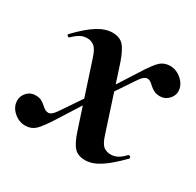

<svg xmlns="http://www.w3.org/2000/svg" viewBox="-108 -505 640 627"><g transform="rotate(30 211.5 -192.0)"><path d="M211 -60 135 -292Q126 -320 114.5 -329Q103 -338 88 -338Q74 -338 62 -331.5Q50 -325 36 -311Q35 -310 33 -310Q30 -310 27.5 -313.5Q25 -317 28 -319Q65 -358 94.5 -376.5Q124 -395 151 -395Q177 -395 191.5 -380Q206 -365 220 -325L296 -92Q305 -64 316 -55.5Q327 -47 343 -47Q357 -47 369 -53.5Q381 -60 394 -74Q395 -75 397 -75Q401 -75 403 -71.5Q405 -68 402 -65Q364 -26 335 -7.5Q306 11 280 11Q253 11 238.5 -4.5Q224 -20 211 -60ZM-9 -48Q-9 -65 3.5 -78.5Q16 -92 35 -92Q49 -92 57.5 -87.5Q66 -83 75 -75Q80 -70 86 -66.5Q92 -63 99 -63Q110 -63 124 -83L204 -201L214 -187L135 -62Q106 -16 91 -2.5Q76 11 54 11Q30 11 10.5 -6.5Q-9 -24 -9 -48ZM208 -198 288 -323Q316 -368 331 -381.5Q346 -395 368 -395Q392 -395 412 -377Q432 -359 432 -335Q432 -319 419 -305.5Q406 -292 387 -292Q374 -292 365 -296.5Q356 -301 347 -309Q340 -316 335 -319Q330 -322 323 -322Q312 -322 298 -302L219 -184Z"/></g></svg>

Font: Cormorant Infant
Style: Bold Italic
Weight: 700
Italic angle: -10°
Designer: Christian Thalmann (Catharsis Fonts)
Foundry: Catharsis Fonts
Version: Version 4.000